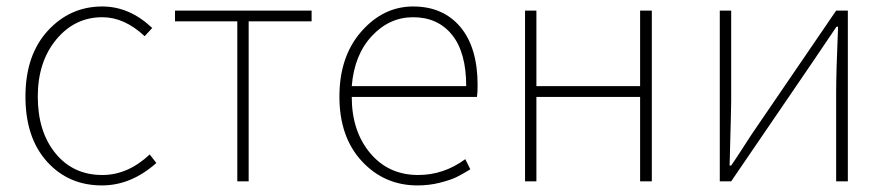

<svg xmlns="http://www.w3.org/2000/svg" viewBox="-20 -560 2743 593"><path d="M294.9 12.7Q191.4 12.7 125 -61Q58.6 -134.8 58.6 -261.7Q58.6 -389.6 127.4 -464.8Q196.3 -540 295.9 -540Q379.9 -540 450.2 -473.6L426.8 -448.2Q364.3 -506.8 295.9 -506.8Q210.9 -506.8 153.8 -438Q96.7 -369.1 96.7 -261.7Q96.7 -153.3 151.4 -86.4Q206.1 -19.5 295.9 -19.5Q375 -19.5 442.4 -83L462.9 -56.6Q384.8 12.7 294.9 12.7Z M712.9 0V-494.1H520.5V-527.3H942.4V-494.1H748V0Z M1269.5 12.7Q1167 12.7 1097.7 -62Q1028.3 -136.7 1028.3 -261.7Q1028.3 -385.7 1096.2 -462.9Q1164.1 -540 1255.9 -540Q1348.6 -540 1401.9 -476.6Q1455.1 -413.1 1455.1 -296.9Q1455.1 -273.4 1453.1 -260.7H1066.4Q1066.4 -155.3 1123 -87.4Q1179.7 -19.5 1271.5 -19.5Q1350.6 -19.5 1417 -68.4L1432.6 -37.1Q1407.2 -21.5 1389.2 -12.7Q1371.1 -3.9 1338.4 4.4Q1305.7 12.7 1269.5 12.7ZM1066.4 -293.9H1419.9Q1419.9 -398.4 1376 -452.6Q1332 -506.8 1255.9 -506.8Q1182.6 -506.8 1128.4 -448.7Q1074.2 -390.6 1066.4 -293.9Z M1601.6 0V-527.3H1636.7V-293.9H1957V-527.3H1993.2V0H1957V-260.7H1636.7V0Z M2203.1 0V-527.3H2238.3V-249Q2238.3 -226.6 2233.4 -48.8H2238.3Q2250 -65.4 2276.4 -106.4Q2302.7 -147.5 2314.5 -164.1L2562.5 -527.3H2598.6V0H2562.5V-277.3Q2562.5 -335 2568.4 -477.5H2563.5L2486.3 -363.3L2238.3 0Z"/></svg>

Font: Gen Shin Gothic ExtraLight
Style: Regular
Weight: 100
Designer: [Source Han Sans]
Ryoko NISHIZUKA  (kana & ideographs); Paul D. Hunt (Latin, Greek & Cyrillic); Wenlong ZHANG  (bopomofo
Version: Version 1.002.20150607